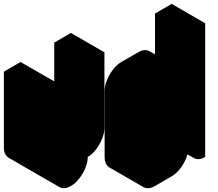

<svg xmlns="http://www.w3.org/2000/svg" viewBox="-63 -920 1123 991"><path d="M303 40Q269 60 243 45Q217 30 217 -10L390 -110V-600L476 -650V-260Q476 -234 464 -204Q452 -174 432.5 -148.5Q413 -123 390 -110Q390 -84 378 -54Q366 -24 346 1.5Q326 27 303 40ZM130 -450 217 -500V-10Q182 10 156 -5Q130 -20 130 -60ZM476 -650 390 -600 217 -700 303 -750ZM390 -600V-110L217 -210V-700ZM390 -110 217 -10 43 -110 217 -210ZM217 -10Q217 30 243 45L69 -55Q43 -70 43 -110ZM217 -500 130 -450 -43 -550 43 -600ZM130 -450V-60Q130 -20 156 -5L-17 -105Q-43 -120 -43 -160V-550Z M737 -500 823 -550Q858 -570 884 -555Q910 -540 910 -500V-750L996 -800V-110Q962 -90 936 -105Q910 -120 910 -160Q910 -134 898 -104Q886 -74 866 -48.5Q846 -23 823 -10L737 40Q702 60 676 45Q650 30 650 -10V-350Q650 -377 662 -406.5Q674 -436 694 -461.5Q714 -487 737 -500ZM737 -400V-60L910 -160V-500ZM910 -160Q910 -120 936 -105L763 -205Q737 -220 737 -260ZM996 -800 910 -750 737 -850 823 -900ZM910 -750V-500L737 -600V-850ZM910 -500V-160L737 -260V-600ZM910 -160 737 -60 563 -160 737 -260ZM884 -555Q858 -570 823 -550L737 -500Q714 -487 694 -461.5Q674 -436 662 -406.5Q650 -377 650 -350V-10Q650 30 676 45L503 -55Q477 -70 477 -110V-450Q477 -477 489 -506.5Q501 -536 520.7 -561.5Q540.4 -587 563 -600L650 -650Q684 -670 710 -655Z"/></svg>

Font: Nabla Normal
Style: Regular
Weight: 400
Designer: Arthur Reinders Folmer
Version: Version 1.000